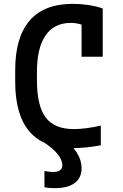

<svg xmlns="http://www.w3.org/2000/svg" viewBox="-20 -760 640 998"><path d="M267 218Q251 218 237.5 217Q224 216 211 213V129Q222 131 234 132.5Q246 134 259 134Q273 134 283 130Q293 126 298.5 118.5Q304 111 304 99Q304 71 279 40.5Q254 10 207 -21L303 -47Q353 -8 378.5 32Q404 72 404 116Q404 148 388 171Q372 194 341.5 206Q311 218 267 218ZM355 10Q207 10 133 -76.5Q59 -163 59 -335V-395Q59 -566 134 -653Q209 -740 359 -740Q399 -740 439 -734Q479 -728 514 -716V-465H404V-697L444 -612Q400 -641 348 -641Q262 -641 217 -576Q172 -511 172 -387V-343Q172 -210 217.5 -149.5Q263 -89 364 -89Q395 -89 432 -94Q469 -99 504 -107V-5Q470 2 430 6Q390 10 355 10Z"/></svg>

Font: M PLUS Code Latin Expanded Medium
Style: Regular
Weight: 500
Width: 7
Designer: Coji Morishita
Foundry: UNDERFOREST DESIGN
Version: Version 1.002; ttfautohint (v1.8.3)